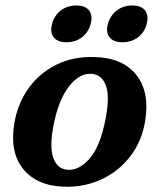

<svg xmlns="http://www.w3.org/2000/svg" viewBox="-20 -688 594 720"><path d="M336.5 -474Q440.5 -471 491.2 -407Q542 -343 524.5 -234.5Q511.5 -157 467.8 -100.8Q424 -44.5 359.2 -14.8Q294.5 15 218.5 12Q117 8.5 66.2 -55.2Q15.5 -119 34 -227.5Q46.5 -300 87 -356.8Q127.5 -413.5 191 -445.2Q254.5 -477 336.5 -474ZM231.5 -51.5Q274 -47 314.5 -91.5Q355 -136 375.5 -240Q392 -323.5 377.8 -365.2Q363.5 -407 325.5 -411Q279.5 -415.5 239.8 -365.5Q200 -315.5 181 -219.5Q165 -137 179.8 -96Q194.5 -55 231.5 -51.5ZM229.5 -529.5Q196 -529.5 181.5 -548Q167 -566.5 175 -598Q183.5 -630 208.2 -648.8Q233 -667.5 266 -667.5Q299.5 -667.5 314 -648.8Q328.5 -630 320 -598Q311.5 -567 287.2 -548.2Q263 -529.5 229.5 -529.5ZM439 -529.5Q405.5 -529.5 390.8 -548Q376 -566.5 384.5 -598Q393 -629.5 417.8 -648.5Q442.5 -667.5 475.5 -667.5Q509.5 -667.5 524 -648.8Q538.5 -630 530 -598Q522 -567 497.5 -548.2Q473 -529.5 439 -529.5Z"/></svg>

Font: Fraunces 9pt S050 SemiBold
Style: Italic
Weight: 600
Italic angle: -16°
Version: Version 1.000; ttfautohint (v1.8.3)